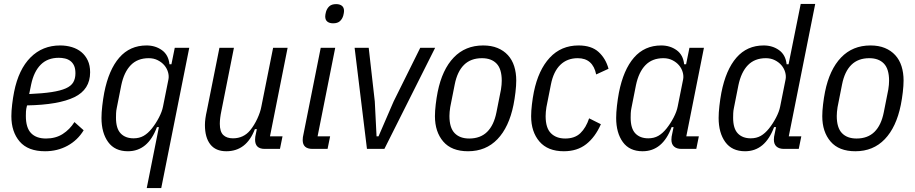

<svg xmlns="http://www.w3.org/2000/svg" viewBox="-20 -760 4670 980"><path d="M210 12Q123 12 80.5 -37.5Q38 -87 38 -167Q38 -193 42 -227Q46 -261 52 -291Q75 -406 136 -467Q197 -528 287 -528Q319 -528 347 -519.5Q375 -511 395.5 -494Q416 -477 428 -451.5Q440 -426 440 -391Q440 -303 359.5 -264Q279 -225 118 -222Q113 -203 112.5 -190.5Q112 -178 112 -168Q112 -108 138.5 -80.5Q165 -53 215 -53Q264 -53 300 -76Q336 -99 360 -137L407 -95Q376 -44 324.5 -16Q273 12 210 12ZM280 -465Q223 -465 188 -430Q153 -395 139 -329L129 -280Q198 -283 243.5 -290Q289 -297 316 -309Q343 -321 354 -340Q365 -359 365 -386Q365 -410 358 -425Q351 -440 339 -449Q327 -458 311.5 -461.5Q296 -465 280 -465Z M791 -111H781Q735 12 633 12Q566 12 532 -35Q498 -82 498 -158Q498 -185 502 -220Q506 -255 512 -287Q535 -404 589 -466Q643 -528 728 -528Q773 -528 806.5 -504Q840 -480 845 -432H855L872 -516H946L803 200H729ZM662 -54Q691 -54 713 -66.5Q735 -79 755 -104Q775 -129 791 -159.5Q807 -190 812 -216L840 -356Q843 -373 837.5 -392Q832 -411 819 -426.5Q806 -442 785.5 -452.5Q765 -463 739 -463Q682 -463 647.5 -427.5Q613 -392 599 -325L576 -209Q573 -195 572.5 -182Q572 -169 572 -159Q572 -104 596 -79Q620 -54 662 -54Z M1174 -516 1110 -194Q1102 -156 1102 -128Q1102 -88 1119.5 -71Q1137 -54 1169 -54Q1223 -54 1257 -95Q1278 -121 1293.5 -154.5Q1309 -188 1314 -216L1374 -516H1448L1358 -64H1422L1409 0H1331Q1282 0 1282 -47Q1282 -55 1283 -62Q1284 -69 1286 -77L1291 -101H1281Q1238 12 1135 12Q1081 12 1053.5 -23Q1026 -58 1026 -122Q1026 -138 1028.5 -156Q1031 -174 1036 -196L1100 -516Z M1680 -641Q1662 -641 1651 -649.5Q1640 -658 1640 -676Q1640 -685 1644 -700Q1649 -717 1661 -728Q1673 -739 1696 -739Q1714 -739 1725 -730.5Q1736 -722 1736 -704Q1736 -695 1732 -680Q1727 -663 1715 -652Q1703 -641 1680 -641ZM1575 0Q1525 0 1525 -45Q1525 -53 1526 -60Q1527 -67 1529 -75L1617 -516H1691L1601 -64H1665L1652 0Z M1853 0 1790 -516H1862L1893 -242L1902 -64H1912L1989 -242L2125 -516H2201L1942 0Z M2369 12Q2285 12 2242.5 -37.5Q2200 -87 2200 -167Q2200 -193 2204 -227Q2208 -261 2214 -291Q2237 -405 2296 -466.5Q2355 -528 2446 -528Q2488 -528 2519.5 -515Q2551 -502 2572.5 -478.5Q2594 -455 2604.5 -422Q2615 -389 2615 -349Q2615 -323 2611 -289Q2607 -255 2601 -225Q2578 -111 2519 -49.5Q2460 12 2369 12ZM2375 -53Q2432 -53 2466.5 -87Q2501 -121 2514 -187L2537 -303Q2539 -315 2540 -327Q2541 -339 2541 -348Q2541 -408 2514.5 -435.5Q2488 -463 2440 -463Q2383 -463 2348.5 -429Q2314 -395 2301 -329L2278 -213Q2276 -201 2275 -189Q2274 -177 2274 -168Q2274 -108 2300.5 -80.5Q2327 -53 2375 -53Z M2858 12Q2776 12 2733.5 -37.5Q2691 -87 2691 -167Q2691 -193 2695 -227Q2699 -261 2705 -291Q2728 -403 2786 -465.5Q2844 -528 2933 -528Q2999 -528 3035.5 -494.5Q3072 -461 3086 -409L3023 -380Q3006 -463 2929 -463Q2875 -463 2840 -429Q2805 -395 2792 -329L2769 -213Q2767 -201 2766 -189Q2765 -177 2765 -167Q2765 -107 2792 -80Q2819 -53 2865 -53Q2914 -53 2942.5 -80.5Q2971 -108 2987 -156L3047 -126Q3018 -60 2972 -24Q2926 12 2858 12Z M3458 0Q3434 0 3420.5 -12Q3407 -24 3407 -47Q3407 -55 3408 -62Q3409 -69 3411 -77L3418 -111H3408Q3362 12 3260 12Q3193 12 3159 -35Q3125 -82 3125 -158Q3125 -185 3129 -220Q3133 -255 3139 -287Q3162 -404 3216 -466Q3270 -528 3355 -528Q3400 -528 3433.5 -504Q3467 -480 3472 -432H3482L3499 -516H3573L3483 -64H3547L3534 0ZM3289 -54Q3318 -54 3340 -66.5Q3362 -79 3382 -104Q3402 -129 3418 -159.5Q3434 -190 3439 -216L3467 -356Q3470 -373 3464.5 -392Q3459 -411 3446 -426.5Q3433 -442 3412.5 -452.5Q3392 -463 3366 -463Q3309 -463 3274.5 -427.5Q3240 -392 3226 -325L3203 -209Q3200 -195 3199.5 -182Q3199 -169 3199 -159Q3199 -104 3223 -79Q3247 -54 3289 -54Z M3981 0Q3957 0 3943.5 -12Q3930 -24 3930 -47Q3930 -55 3931 -62Q3932 -69 3934 -77L3941 -111H3931Q3885 12 3783 12Q3716 12 3682 -35Q3648 -82 3648 -158Q3648 -185 3652 -220Q3656 -255 3662 -287Q3685 -404 3739 -466Q3793 -528 3878 -528Q3923 -528 3956.5 -504Q3990 -480 3995 -432H4005L4067 -740H4141L4006 -64H4070L4057 0ZM3812 -54Q3841 -54 3863 -66.5Q3885 -79 3905 -104Q3925 -129 3941 -159.5Q3957 -190 3962 -216L3990 -356Q3993 -373 3987.5 -392Q3982 -411 3969 -426.5Q3956 -442 3935.5 -452.5Q3915 -463 3889 -463Q3832 -463 3797.5 -427.5Q3763 -392 3749 -325L3726 -209Q3723 -195 3722.5 -182Q3722 -169 3722 -159Q3722 -104 3746 -79Q3770 -54 3812 -54Z M4346 12Q4262 12 4219.5 -37.5Q4177 -87 4177 -167Q4177 -193 4181 -227Q4185 -261 4191 -291Q4214 -405 4273 -466.5Q4332 -528 4423 -528Q4465 -528 4496.5 -515Q4528 -502 4549.5 -478.5Q4571 -455 4581.5 -422Q4592 -389 4592 -349Q4592 -323 4588 -289Q4584 -255 4578 -225Q4555 -111 4496 -49.5Q4437 12 4346 12ZM4352 -53Q4409 -53 4443.5 -87Q4478 -121 4491 -187L4514 -303Q4516 -315 4517 -327Q4518 -339 4518 -348Q4518 -408 4491.5 -435.5Q4465 -463 4417 -463Q4360 -463 4325.5 -429Q4291 -395 4278 -329L4255 -213Q4253 -201 4252 -189Q4251 -177 4251 -168Q4251 -108 4277.5 -80.5Q4304 -53 4352 -53Z"/></svg>

Font: IBM Plex Sans Cond
Style: Italic
Weight: 400
Width: 3
Italic angle: -11°
Designer: Mike Abbink, Paul van der Laan, Pieter van Rosmalen
Foundry: Bold Monday
Version: Version 1.3